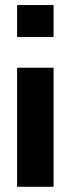

<svg xmlns="http://www.w3.org/2000/svg" viewBox="-20 -548 288 751"><path d="M46.9 -283.2V182.6H189.5V-283.2ZM46.9 -528.3V-403.3H189.5V-528.3Z"/></svg>

Font: Roboto Slab
Style: Bold
Weight: 700
Designer: Google
Version: Version 2.000; ttfautohint (v1.8.1.43-b0c9)